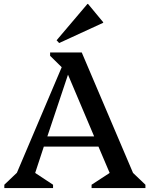

<svg xmlns="http://www.w3.org/2000/svg" viewBox="-20 -957 762 977"><path d="M2 0V-17L66 -78L294 -615L235 -673V-690H396L657 -77L720 -17V0H446V-17L538 -77L481 -211H203L159 -77L250 -17V0ZM221 -263H459L326 -577ZM281 -738 268 -752 425 -937H428L505 -844V-841Z"/></svg>

Font: Platypi
Style: Regular
Weight: 400
Designer: David Sargent
Foundry: Bolt Cutter Type
Version: Version 1.200; ttfautohint (v1.8.4.7-5d5b)